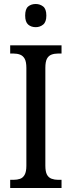

<svg xmlns="http://www.w3.org/2000/svg" viewBox="-20 -941 358 961"><path d="M31 0V-41H48Q66 -41 80.5 -46Q95 -51 103.5 -66.5Q112 -82 112 -111V-601Q112 -632 103.5 -647Q95 -662 80.5 -667.5Q66 -673 48 -673H31V-714H288V-673H270Q252 -673 237.5 -667.5Q223 -662 215 -647Q207 -632 207 -601V-112Q207 -82 215 -67Q223 -52 238 -46.5Q253 -41 270 -41H288V0ZM159 -805Q136 -805 121 -818Q106 -831 106 -863Q106 -896 121 -908.5Q136 -921 159 -921Q180 -921 196 -908.5Q212 -896 212 -863Q212 -831 196 -818Q180 -805 159 -805Z"/></svg>

Font: Noto Serif Khmer Condensed
Style: Regular
Weight: 400
Width: 3
Designer: Danh Hong and the Monotype Design Team
Foundry: Monotype Imaging Inc.
Version: Version 2.004